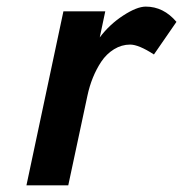

<svg xmlns="http://www.w3.org/2000/svg" viewBox="-20 -558 551 578"><path d="M443.4 -394Q397.5 -423.8 371.8 -423.8Q346.2 -423.8 323.2 -409.7Q300.3 -395.5 284.7 -372.1Q255.4 -327.6 243.2 -270L185.5 0H59.6L170.9 -523.9H296.9L280.3 -445.3Q309.6 -484.4 350.8 -511.2Q392.1 -538.1 418.9 -538.1Q472.2 -538.1 511.2 -492.2Z"/></svg>

Font: Tuffy
Style: BoldItalic
Weight: 700
Italic angle: -12°
Designer: Thatcher Ulrich, Karoly Barta, Michael Everson
Version: Version 001.271